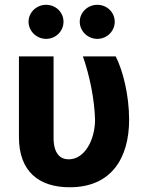

<svg xmlns="http://www.w3.org/2000/svg" viewBox="-20 -785 629 815"><path d="M60.4 -545.5V-203.1C60.4 -55.8 146.3 9.9 275.9 9.9C454.2 9.9 528.1 -115.8 528.1 -277C528.1 -380.7 501.8 -485.8 471.2 -545.5H332C360.4 -464.5 381 -364 383.5 -277C383.2 -192.5 340.6 -108.7 271.3 -108.7C237.2 -108.7 207 -131 207.4 -201.7V-545.5ZM101.2 -692.5C101.2 -653.1 134.9 -620 175.8 -620C217 -620 249.6 -653.1 249.6 -692.5C249.6 -732.6 217 -764.6 175.8 -764.6C134.9 -764.6 101.2 -732.6 101.2 -692.5ZM318.5 -692.5C318.5 -653.1 352.3 -620 393.1 -620C434.3 -620 467 -653.1 467 -692.5C467 -732.6 434.3 -764.6 393.1 -764.6C352.3 -764.6 318.5 -732.6 318.5 -692.5Z"/></svg>

Font: Magic Ui Pro
Style: Bold
Weight: 700
Designer: Stefan Endress, Andreas Faust
Version: Version 1.000;FEAKit 1.0